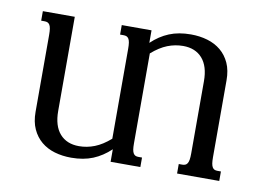

<svg xmlns="http://www.w3.org/2000/svg" viewBox="-63 -624 996 729"><g transform="rotate(10 434.5 -259.0)"><path d="M171.9 -155.8Q171.9 -98.1 198.5 -67.9Q225.1 -37.6 272.5 -37.6Q303.2 -37.6 332.5 -49.1Q361.8 -60.5 392.6 -87.4V-433.6Q392.6 -448.7 391.1 -458Q389.6 -467.3 386.2 -472.7Q382.8 -478 377.9 -480Q373 -481.9 366.7 -481.9H353V-518.6H467.8V-470.2Q498.5 -499.5 534.7 -514.4Q570.8 -529.3 618.2 -529.3Q652.3 -529.3 682.1 -520.5Q711.9 -511.7 733.9 -493.4Q755.9 -475.1 768.6 -447.3Q781.2 -419.4 781.2 -381.3V-85Q781.2 -69.8 782.7 -60.5Q784.2 -51.3 787.6 -45.9Q791 -40.5 795.7 -38.6Q800.3 -36.6 807.1 -36.6H820.3V0H657.7V-36.6H671.4Q677.7 -36.6 682.6 -38.6Q687.5 -40.5 690.9 -45.9Q694.3 -51.3 695.8 -60.5Q697.3 -69.8 697.3 -85V-362.8Q697.3 -420.4 670.7 -450.7Q644 -481 596.7 -481Q565.9 -481 536.6 -469.5Q507.3 -458 476.6 -431.2V-85Q476.6 -69.8 478 -60.5Q479.5 -51.3 482.9 -45.9Q486.3 -40.5 491 -38.6Q495.6 -36.6 502.4 -36.6H516.1V0H401.4V-48.3Q370.6 -19 334.5 -4.2Q298.3 10.7 251 10.7Q216.8 10.7 187 2Q157.2 -6.8 135.3 -25.1Q113.3 -43.5 100.6 -71.3Q87.9 -99.1 87.9 -137.2V-433.6Q87.9 -448.7 86.4 -458Q85 -467.3 81.5 -472.7Q78.1 -478 73.2 -480Q68.4 -481.9 62 -481.9H48.8V-518.6H171.9Z"/></g></svg>

Font: Arian AMU Serif
Style: Regular
Weight: 400
Designer: Ruben Hakobyan (Tarumian)
Foundry: Ruben Hakobyan (Tarumian)
Version: Version 1.002